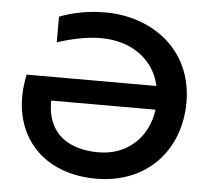

<svg xmlns="http://www.w3.org/2000/svg" viewBox="-52 -768 908 834"><g transform="rotate(5 402.5 -351.5)"><path d="M397 10C620 10 759 -148 759 -354C759 -588 574 -713 374 -713C302 -713 234 -700 175 -677V-565C235 -585 302 -600 367 -600C492 -600 596 -534 623 -414H57C50 -380 46 -348 46 -317C46 -126 178 10 397 10ZM173 -311H628C612 -190 523 -105 397 -105C268 -105 171 -165 173 -311Z"/></g></svg>

Font: Chess Sans SemiBold
Style: Regular
Weight: 600
Designer: Wolf Bōese
Foundry: Wolf Bōese
Version: Version 7.223;Glyphs 3.3 (3306)